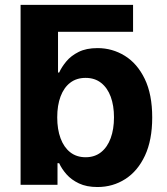

<svg xmlns="http://www.w3.org/2000/svg" viewBox="-20 -747 675 776"><path d="M517.8 -727.3V-618.6H214.5V-453.8H219.1Q229 -475.9 248 -498.8Q267 -521.7 297.8 -537.1Q328.5 -552.6 374.3 -552.6Q433.9 -552.6 484.4 -521.5Q534.8 -490.4 565 -428.1Q595.2 -365.8 595.2 -272Q595.2 -180.8 565.9 -118.1Q536.6 -55.4 486.3 -23.3Q436.1 8.9 373.9 8.9Q329.9 8.9 299.2 -5.7Q268.5 -20.2 248.9 -42.4Q229.4 -64.6 219.1 -87.4H212.4V0H63.2V-727.3ZM211.3 -272.7Q211.3 -224.1 224.8 -187.9Q238.3 -151.6 263.8 -131.6Q289.4 -111.5 326 -111.5Q362.9 -111.5 388.5 -131.9Q414.1 -152.3 427.4 -188.7Q440.7 -225.1 440.7 -272.7Q440.7 -320 427.6 -355.8Q414.4 -391.7 388.8 -411.9Q363.3 -432.2 326 -432.2Q289.1 -432.2 263.7 -412.6Q238.3 -393.1 224.8 -357.2Q211.3 -321.4 211.3 -272.7Z"/></svg>

Font: InterMG
Style: Bold
Weight: 700
Designer: Rasmus Andersson
Foundry: rsms
Version: Version 3.019;December 26, 2023;FontCreator 15.0.0.2955 64-b